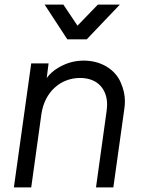

<svg xmlns="http://www.w3.org/2000/svg" viewBox="-20 -810 614 830"><path d="M355 -640 498 -790H403L315 -699L254 -790H173L271 -640ZM115 0 159 -317C173 -413 242 -473 326 -473C406 -473 443 -420 443 -358C443 -350 442 -341 441 -331L395 0H470L517 -336C519 -349 520 -361 520 -373C520 -399 514 -426 502 -453C479 -508 419 -548 342 -548C303 -548 268 -538 235 -519C214 -507 196 -492 182 -473L190 -536H115L40 0Z"/></svg>

Font: Plus Jakarta Sans
Style: Italic
Weight: 400
Italic angle: -8°
Designer: Gumpita Rahayu
Foundry: Tokotype
Version: Version 2.071;gftools[0.9.30]